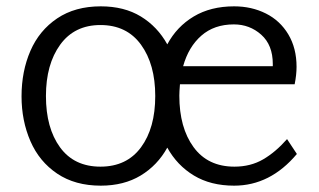

<svg xmlns="http://www.w3.org/2000/svg" viewBox="-20 -567 1008 606"><path d="M917 -81Q833 19 719 19Q645 19 592 -13Q539 -45 508 -101Q477 -45 424 -13Q371 19 298 19Q217 19 160.5 -19Q104 -57 76 -121.5Q48 -186 48 -263Q48 -342 76 -406.5Q104 -471 160.5 -509Q217 -547 298 -547Q372 -547 424.5 -515Q477 -483 508 -427Q538 -483 591.5 -515Q645 -547 719 -547Q774 -547 819 -524.5Q864 -502 890 -458.5Q916 -415 916 -356Q916 -331 910 -301H548Q546 -277 546 -265Q546 -164 591 -102.5Q636 -41 720 -41Q771 -41 810.5 -64Q850 -87 886 -128ZM558 -358H841V-365Q841 -425 804.5 -457.5Q768 -490 718 -490Q656 -490 615.5 -454.5Q575 -419 558 -358ZM470 -264Q470 -364 425 -426Q380 -488 297 -488Q215 -488 170 -426Q125 -364 125 -264Q125 -163 169.5 -102Q214 -41 297 -41Q380 -41 425 -102Q470 -163 470 -264Z"/></svg>

Font: Martel Sans Light
Style: Regular
Weight: 300
Designer: Dan Reynolds and Mathieu Réguer
Foundry: Dan Reynolds and Mathieu Réguer
Version: Version 1.002; ttfautohint (v1.1) -l 5 -r 5 -G 72 -x 0 -D la